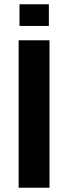

<svg xmlns="http://www.w3.org/2000/svg" viewBox="-20 -876 318 896"><path d="M211 0H67V-688H211ZM208 -755H71V-856H208Z"/></svg>

Font: Libra Sans
Style: Bold
Weight: 700
Foundry: Context Ltd
Version: Version 1.000